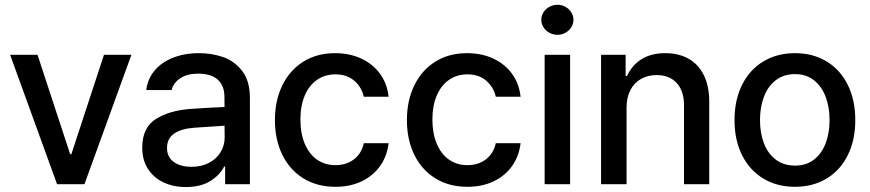

<svg xmlns="http://www.w3.org/2000/svg" viewBox="-20 -755 3565 787"><path d="M326.2 0H213.9L21.5 -530.3H133.8L267.6 -123H272.5L406.2 -530.3H518.6Z M761.2 -308.6Q794.4 -311 833.7 -313.2Q873 -315.4 900.4 -316.4L899.9 -358.4Q899.9 -403.8 872.6 -428.5Q845.2 -453.1 792.5 -453.1Q748 -453.1 719.7 -434.8Q691.4 -416.5 683.1 -385.7H579.6Q584.5 -429.7 612.3 -464.1Q640.1 -498.5 687.7 -517.8Q735.4 -537.1 796.4 -537.1Q846.7 -537.1 893.3 -521.5Q939.9 -505.9 972.2 -464.8Q1004.4 -423.8 1004.4 -352.5V0H902.8V-72.3H898.9Q880.9 -37.1 841.6 -12.7Q802.2 11.7 741.7 11.7Q690.9 11.7 650.4 -7.3Q609.9 -26.4 586.4 -62.7Q563 -99.1 563 -149.4Q563 -231.9 618.7 -267.1Q674.3 -302.2 761.2 -308.6ZM765.1 -71.3Q806.2 -71.3 836.9 -87.6Q867.7 -104 884.3 -131.6Q900.9 -159.2 900.9 -191.4L900.4 -239.7L775.9 -231.4Q722.7 -227.5 693.6 -207.3Q664.6 -187 664.6 -148.4Q664.6 -111.3 692.1 -91.3Q719.7 -71.3 765.1 -71.3Z M1106.9 -262.7Q1106.9 -343.3 1137.5 -405.5Q1168 -467.8 1223.6 -502.4Q1279.3 -537.1 1353 -537.1Q1413.1 -537.1 1460.9 -514.9Q1508.8 -492.7 1538.1 -452.1Q1567.4 -411.6 1572.8 -358.4H1471.2Q1462.4 -397.9 1432.1 -424.1Q1401.9 -450.2 1355 -450.2Q1312 -450.2 1279.5 -427.7Q1247.1 -405.3 1229.2 -363.5Q1211.4 -321.8 1211.4 -265.6Q1211.4 -208 1229.2 -165.8Q1247.1 -123.5 1279.3 -100.8Q1311.5 -78.1 1355 -78.1Q1399.4 -78.1 1430.7 -101.8Q1461.9 -125.5 1471.2 -168H1572.8Q1566.9 -116.2 1538.8 -75.7Q1510.7 -35.2 1463.4 -12.2Q1416 10.7 1355 10.7Q1279.3 10.7 1223.1 -24.2Q1167 -59.1 1137 -121.1Q1106.9 -183.1 1106.9 -262.7Z M1647.9 -262.7Q1647.9 -343.3 1678.5 -405.5Q1709 -467.8 1764.6 -502.4Q1820.3 -537.1 1894 -537.1Q1954.1 -537.1 2002 -514.9Q2049.8 -492.7 2079.1 -452.1Q2108.4 -411.6 2113.8 -358.4H2012.2Q2003.4 -397.9 1973.1 -424.1Q1942.9 -450.2 1896 -450.2Q1853 -450.2 1820.6 -427.7Q1788.1 -405.3 1770.3 -363.5Q1752.4 -321.8 1752.4 -265.6Q1752.4 -208 1770.3 -165.8Q1788.1 -123.5 1820.3 -100.8Q1852.5 -78.1 1896 -78.1Q1940.4 -78.1 1971.7 -101.8Q2002.9 -125.5 2012.2 -168H2113.8Q2107.9 -116.2 2079.8 -75.7Q2051.8 -35.2 2004.4 -12.2Q1957 10.7 1896 10.7Q1820.3 10.7 1764.2 -24.2Q1708 -59.1 1678 -121.1Q1647.9 -183.1 1647.9 -262.7Z M2212.4 -530.3H2316.9V0H2212.4ZM2198.7 -673.8Q2198.7 -690.4 2207.8 -704.6Q2216.8 -718.8 2232.2 -727.1Q2247.6 -735.4 2265.1 -735.4Q2282.7 -735.4 2297.6 -727.1Q2312.5 -718.8 2321.5 -704.6Q2330.6 -690.4 2330.6 -673.8Q2330.6 -657.2 2321.5 -643.1Q2312.5 -628.9 2297.6 -620.6Q2282.7 -612.3 2265.1 -612.3Q2247.6 -612.3 2232.2 -620.6Q2216.8 -628.9 2207.8 -643.1Q2198.7 -657.2 2198.7 -673.8Z M2548.3 0H2443.8V-530.3H2544.4V-443.4H2550.3Q2569.8 -487.3 2609.4 -512.2Q2648.9 -537.1 2706.5 -537.1Q2761.7 -537.1 2802.2 -514.4Q2842.8 -491.7 2865 -446.8Q2887.2 -401.9 2887.2 -336.9V0H2783.7V-324.2Q2783.7 -381.8 2753.9 -414.6Q2724.1 -447.3 2671.4 -447.3Q2635.7 -447.3 2607.7 -431.6Q2579.6 -416 2564 -386Q2548.3 -356 2548.3 -314.5Z M2990.7 -262.7Q2990.7 -344.7 3021.5 -406.7Q3052.2 -468.8 3108.4 -502.9Q3164.6 -537.1 3238.8 -537.1Q3312.5 -537.1 3368.7 -502.9Q3424.8 -468.8 3455.3 -406.5Q3485.8 -344.2 3485.8 -262.7Q3485.8 -181.2 3455.3 -119.4Q3424.8 -57.6 3368.7 -23.4Q3312.5 10.7 3238.8 10.7Q3164.6 10.7 3108.4 -23.4Q3052.2 -57.6 3021.5 -119.4Q2990.7 -181.2 2990.7 -262.7ZM3380.4 -262.7Q3380.4 -314.9 3364.5 -357.7Q3348.6 -400.4 3316.7 -425.8Q3284.7 -451.2 3238.8 -451.2Q3191.9 -451.2 3159.4 -425.8Q3127 -400.4 3111.1 -357.7Q3095.2 -314.9 3095.2 -262.7Q3095.2 -210.4 3111.1 -168.2Q3127 -126 3159.4 -101.1Q3191.9 -76.2 3238.8 -76.2Q3285.2 -76.2 3316.9 -101.1Q3348.6 -126 3364.5 -168.2Q3380.4 -210.4 3380.4 -262.7Z"/></svg>

Font: Pretendard Medium
Style: Regular
Weight: 500
Designer: Base glyphs from Inter by Rasmus Andersson; Hangeul glyphs from Noto Sans CJK(Source Han Sans) by Jang Soo-young and Kan
Foundry: Kil Hyung-jin
Version: Version 1.309